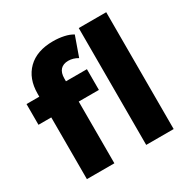

<svg xmlns="http://www.w3.org/2000/svg" viewBox="-168 -903 1039 1056"><g transform="rotate(-30 352.0 -375.0)"><path d="M304.3 -750.2Q340.1 -750.2 372.6 -743.2Q405 -736.2 427.2 -722.3L383 -597.8Q353.7 -615.2 323.1 -615.2Q291 -615.2 273.6 -596.6Q256.2 -578 256.2 -540.7V-496.9L261.4 -423V0H87V-542.2Q87 -638.1 143.9 -694.2Q200.8 -750.2 304.3 -750.2ZM5.8 -523.7H389.4V-392H5.8ZM463.6 -742H638V0H463.6Z"/></g></svg>

Font: iiserrat Thin
Style: Regular
Weight: 100
Designer: Akira Ohta
Foundry: Akira Ohta
Version: Version 1.200;Glyphs 3.3.1 (3343)